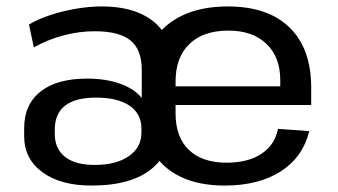

<svg xmlns="http://www.w3.org/2000/svg" viewBox="-20 -568 1048 596"><path d="M264 8Q168 8 111.5 -33.5Q55 -75 55 -145V-170Q55 -244 106 -284Q157 -324 250 -324Q308 -324 352 -308.5Q396 -293 420 -264V-352Q420 -414 385 -442.5Q350 -471 274 -471Q225 -471 176.5 -458Q128 -445 85 -421L70 -492Q99 -509 137 -521.5Q175 -534 216.5 -541Q258 -548 296 -548Q368 -548 418 -525Q468 -502 493.5 -458Q519 -414 519 -350V-218Q519 -104 455.5 -48Q392 8 264 8ZM274 -56Q340 -56 379.5 -83Q419 -110 419 -156V-169Q419 -215 382 -240Q345 -265 278 -265Q214 -265 182 -240Q150 -215 150 -165V-153Q150 -106 182 -81Q214 -56 274 -56ZM677 8Q597 8 540 -19.5Q483 -47 453 -99.5Q423 -152 423 -227V-313Q423 -387 455 -439.5Q487 -492 546 -520Q605 -548 687 -548Q812 -548 879 -482.5Q946 -417 946 -296V-242H505V-300H866L850 -277V-319Q850 -391 807 -432Q764 -473 689 -473Q611 -473 568 -431.5Q525 -390 525 -315V-216Q525 -142 566.5 -102.5Q608 -63 683 -63Q750 -63 791.5 -90.5Q833 -118 843 -168L940 -161Q920 -80 851.5 -36Q783 8 677 8Z"/></svg>

Font: Pathway Extreme 28pt Medium
Style: Regular
Weight: 500
Designer: Eduardo Rodriguez Tunni
Foundry: Eduardo Rodriguez Tunni
Version: Version 1.001;gftools[0.9.26]